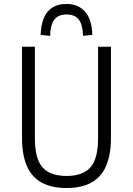

<svg xmlns="http://www.w3.org/2000/svg" viewBox="-20 -941 671 969"><path d="M316 8Q202 8 146.5 -54Q91 -116 91 -246V-705H156V-244Q156 -140 194.5 -96.5Q233 -53 316 -53Q398 -53 436.5 -96.5Q475 -140 475 -244V-705H540V-246Q540 -116 484.5 -54Q429 8 316 8ZM233 -760 185 -765Q188 -844 221 -882.5Q254 -921 315 -921Q376 -921 410 -881.5Q444 -842 446 -765L399 -760Q398 -813 379 -840.5Q360 -868 315 -868Q274 -868 254 -841.5Q234 -815 233 -760Z"/></svg>

Font: Nunito Sans 7pt Condensed Light
Style: Regular
Weight: 300
Width: 3
Designer: Vernon Adams
Foundry: Vernon Adams
Version: Version 3.101;gftools[0.9.27]